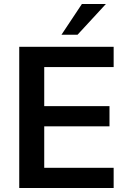

<svg xmlns="http://www.w3.org/2000/svg" viewBox="-20 -948 635 968"><path d="M77 0V-712H553V-610H203V-413H532V-311H203V-102H553V0ZM371 -773H290L393 -928H514Z"/></svg>

Font: PRinguin Sans
Style: Bold
Weight: 700
Designer: Vernon Adams
Foundry: Vernon Adams
Version: ""